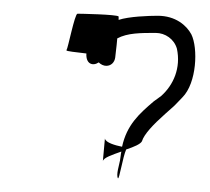

<svg xmlns="http://www.w3.org/2000/svg" viewBox="-20 -350 306 280"><path d="M77 -277C75 -275 92 -274 106 -272C105 -257 115 -253 124 -259C127 -256 131 -254 135 -254C142 -254 147 -259 148 -266C148 -268 150 -281 151 -294C166 -302 185 -302 207 -302C221 -302 234 -293 238 -279C244 -251 233 -226 215 -210L204 -202C183 -184 165 -168 158 -136C148 -138 134 -142 133 -148L130 -115C131 -120 143 -124 157 -129C156 -125 156 -121 155 -116C154 -110 149 -95 152 -90C154 -88 159 -121 164 -132C176 -136 185 -140 187 -144C190 -154 203 -168 221 -184L230 -192C235 -196 240 -202 246 -208C267 -229 269 -280 259 -300C252 -313 236 -327 210 -327C197 -327 168 -326 153 -321V-326C150 -329 97 -330 93 -330C89 -330 79 -279 77 -277ZM133 -149C133 -149 133 -148 133 -148C133 -148 133 -149 133 -149ZM166 -135C168 -135 167 -135 166 -135Z"/></svg>

Font: FailCity
Style: OBL
Weight: 400
Version: Version 1